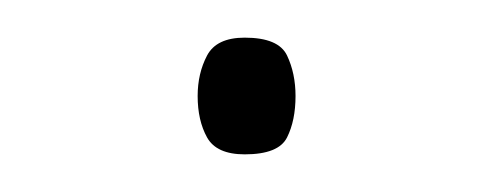

<svg xmlns="http://www.w3.org/2000/svg" viewBox="-20 -365 260 102"><path d="M85 -314Q85 -326 90 -335.5Q95 -345 110 -345Q128 -345 132.5 -335.5Q137 -326 137 -314Q137 -301 132.5 -292Q128 -283 110 -283Q95 -283 90 -292Q85 -301 85 -314Z"/></svg>

Font: Noto Sans Sinhala UI Thin
Style: Regular
Weight: 100
Designer: Jelle Bosma - Monotype Design Team
Foundry: Monotype Imaging Inc.
Version: Version 2.006; ttfautohint (v1.8.4.7-5d5b)